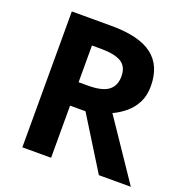

<svg xmlns="http://www.w3.org/2000/svg" viewBox="-128 -831 916 948"><g transform="rotate(20 330.0 -357.0)"><path d="M298 -714Q444 -714 513.5 -661Q583 -608 583 -500Q583 -451 564.5 -414.5Q546 -378 515.5 -352.5Q485 -327 450 -311L660 0H492L322 -274H241V0H90V-714ZM287 -590H241V-397H290Q365 -397 397.5 -422Q430 -447 430 -496Q430 -547 395.5 -568.5Q361 -590 287 -590Z"/></g></svg>

Font: Noto Sans New Tai Lue
Style: Bold
Weight: 700
Version: Version 2.003